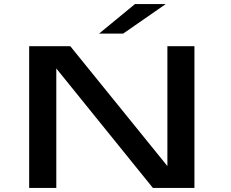

<svg xmlns="http://www.w3.org/2000/svg" viewBox="-20 -928 1140 948"><path d="M124 0V-700H327L806.5 -108V-700H940V0H735L258 -590V0ZM588 -762H469L646.5 -908H798.5Z"/></svg>

Font: Trispace Expanded Medium
Style: Regular
Weight: 500
Width: 7
Designer: Tyler Finck
Foundry: Etcetera Type Company
Version: Version 1.210; ttfautohint (v1.8.3)